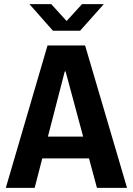

<svg xmlns="http://www.w3.org/2000/svg" viewBox="-20 -905 640 925"><path d="M8 0 209 -686H390L592 0H447L296 -561H292L147 0ZM130 -142V-247H464V-142ZM235 -757 122 -885H227L318 -785H284L375 -885H480L366 -757Z"/></svg>

Font: Chivo Mono SemiBold
Style: Regular
Weight: 600
Monospace: yes
Designer: Hector Gatti
Foundry: Omnibus-Type
Version: Version 1.008